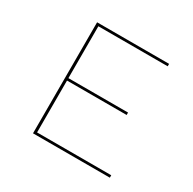

<svg xmlns="http://www.w3.org/2000/svg" viewBox="-110 -572 691 686"><g transform="rotate(30 235.0 -229.0)"><path d="M422 -10V0H105V-458H402V-448H116V-234H362V-224H116V-10Z"/></g></svg>

Font: Ysabeau SC Hairline
Style: Regular
Weight: 100
Designer: Christian Thalmann (Catharsis Fonts)
Version: Version 0.003